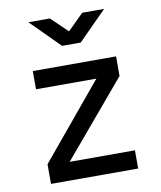

<svg xmlns="http://www.w3.org/2000/svg" viewBox="-87 -854 774 924"><g transform="rotate(-10 300.0 -392.5)"><path d="M87 0V-96L390 -461H95V-550H502V-454L194 -89H513V0ZM255 -645 115 -785H220L300 -708L378 -785H485L346 -645Z"/></g></svg>

Font: JetBrains Mono NL Medium
Style: Regular
Weight: 500
Monospace: yes
Designer: Philipp Nurullin, Konstantin Bulenkov
Foundry: JetBrains
Version: Version 2.305; ttfautohint (v1.8.4.7-5d5b)